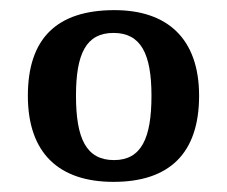

<svg xmlns="http://www.w3.org/2000/svg" viewBox="-20 -739 448 379"><path d="M204 -380C314 -380 373 -436 373 -550C373 -664 309 -719 206 -719C93 -719 35 -664 35 -550C35 -436 97 -380 204 -380ZM205 -423C150 -423 130 -466 130 -550C130 -633 150 -674 204 -674C258 -674 279 -633 279 -550C279 -466 259 -423 205 -423Z"/></svg>

Font: Noto Serif Devanagari Medium
Style: Regular
Weight: 500
Designer: Universal Thirst, Indian Type Foundry and the Monotype Design Team
Foundry: Monotype Imaging Inc.
Version: Version 2.004